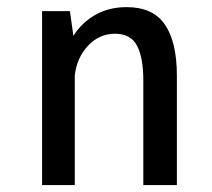

<svg xmlns="http://www.w3.org/2000/svg" viewBox="-20 -532 610 552"><path d="M101 0V-500H181L191 -429Q215.5 -467.5 254.5 -489.5Q293.5 -511.5 344 -511.5Q420 -511.5 454.2 -461.2Q488.5 -411 488.5 -314.5V0H392V-301Q392 -366 374 -400.5Q356 -435 310.5 -435Q265 -435 232.8 -400.2Q200.5 -365.5 195 -315V0Z"/></svg>

Font: League Mono Narrow
Style: Regular
Weight: 400
Width: 3
Designer: Tyler Finck
Foundry: The League of Moveable Type / Tyler Finck
Version: Version 2.210